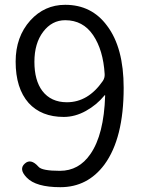

<svg xmlns="http://www.w3.org/2000/svg" viewBox="-20 -765 589 798"><path d="M231 13Q129 13 91 -27Q57 -62 83 -85Q108 -108 140 -72Q154 -55 229 -55Q308 -55 356 -125Q412 -206 417 -367Q417 -372 414 -368Q382 -329 337 -304Q292 -279 245 -279Q152 -279 99 -337Q45 -398 45 -509Q45 -612 106 -680Q165 -745 251 -745Q361 -745 425 -658Q494 -567 494 -400Q494 -190 414 -81Q344 13 231 13ZM258 -340Q346 -340 407 -428Q416 -441 415 -457Q409 -557 367 -619Q325 -681 251 -681Q196 -681 159.5 -633Q123 -585 123 -508Q123 -431 156 -387Q192 -340 258 -340Z"/></svg>

Font: Resource Han Rounded KR Normal
Style: Regular
Weight: 350
Designer: Cyano Hao (round all glyphs); Ryoko NISHIZUKA 西塚涼子 (kana, bopomofo & ideographs); Paul D. Hunt (Latin, Greek & Cyrillic)
Foundry: Cyano Hao
Version: 0.990